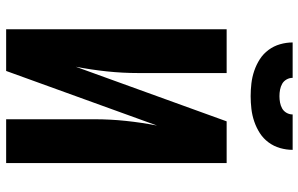

<svg xmlns="http://www.w3.org/2000/svg" viewBox="-198 -798 995 640"><g transform="rotate(90 300.0 -477.5)"><path d="M77 0V-735H223V-441Q223 -388 217.5 -336Q212 -284 202 -232L384 -735H523V0H377V-294Q377 -347 382.5 -399Q388 -451 398 -503L216 0ZM300 -815Q279 -815 257.5 -817.5Q236 -820 215.5 -827Q195 -834 177 -845.5Q159 -857 146 -874.5Q133 -892 127 -913Q121 -934 121 -955H239Q239 -944 244.5 -934.5Q250 -925 259 -920Q268 -915 278.5 -913Q289 -911 300 -911Q311 -911 321.5 -913Q332 -915 341 -920Q350 -925 355.5 -934.5Q361 -944 361 -955H479Q479 -934 473 -913Q467 -892 454 -874.5Q441 -857 423 -845.5Q405 -834 384.5 -827Q364 -820 342.5 -817.5Q321 -815 300 -815Z"/></g></svg>

Font: Iosevka Curly Heavy Extended
Style: Regular
Weight: 900
Width: 7
Monospace: yes
Designer: Belleve Invis
Foundry: Belleve Invis
Version: Version 11.1.0; ttfautohint (v1.8.3)